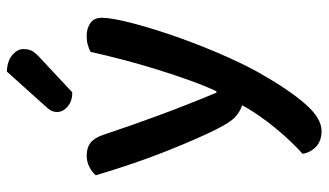

<svg xmlns="http://www.w3.org/2000/svg" viewBox="-214 -530 935 546"><g transform="rotate(-90 253.0 -257.5)"><path d="M158 -109Q133 -158 97 -248Q61 -338 27 -452Q36 -463 51 -470.5Q66 -478 83 -478Q105 -478 119 -467.5Q133 -457 142 -431Q169 -350 198 -271.5Q227 -193 262 -109H266Q281 -141 296.5 -184Q312 -227 327 -275Q342 -323 355 -372.5Q368 -422 378 -467Q388 -472 398.5 -475Q409 -478 423 -478Q445 -478 460 -467.5Q475 -457 475 -435Q475 -409 461.5 -355.5Q448 -302 426 -237.5Q404 -173 376 -107Q348 -41 320 10Q270 98 229.5 144Q189 190 153 190Q125 190 108.5 174.5Q92 159 88 136Q104 122 123 102Q142 82 161 59Q180 36 197 11.5Q214 -13 226 -36Q209 -41 193 -55.5Q177 -70 158 -109ZM322 -705Q352 -704 369 -689.5Q386 -675 386 -658Q386 -641 379 -630.5Q372 -620 355 -605L263 -519Q237 -519 222 -532.5Q207 -546 207 -562Q207 -572 211.5 -580Q216 -588 224 -596Z"/></g></svg>

Font: Baloo 2 Medium
Style: Regular
Weight: 500
Designer: Sarang Kulkarni and Ek Type
Foundry: Ek Type
Version: Version 1.640;hotconv 1.0.111;makeotfexe 2.5.65597; ttfautoh